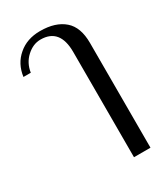

<svg xmlns="http://www.w3.org/2000/svg" viewBox="-184 -648 793 908"><g transform="rotate(-30 213.0 -194.5)"><path d="M273 -400C273 -400 273 175 273 175C273 175 363 175 363 175C363 175 363 -397 363 -397C363 -454 348 -496 317 -523C286 -550 243 -564 186 -564C138 -564 98 -550 67 -523C35 -496 16 -460 10 -415C10 -415 50 -415 50 -415C55 -448 69 -475 92 -496C115 -517 140 -528 168 -528C238 -528 273 -485 273 -400Z"/></g></svg>

Font: BUSH 25 TRIRONG 0515 A
Style: Regular
Weight: 400
Designer: Katatrad Team
Foundry: CadsonDemak